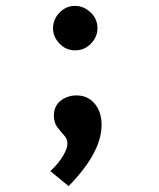

<svg xmlns="http://www.w3.org/2000/svg" viewBox="-20 -462 540 652"><path d="M235 -291Q204 -291 182 -314Q160 -337 160 -366Q160 -396 182 -419Q204 -442 235 -442Q264 -442 287.5 -420Q311 -398 311 -366Q311 -337 289 -314Q267 -291 235 -291ZM213 170 151 119Q179 93 194 67.5Q209 42 209 25Q209 10 197.5 -2.5Q186 -15 174.5 -30.5Q163 -46 163 -69Q163 -102 186 -120Q209 -138 240 -138Q278 -138 301.5 -110Q325 -82 325 -38Q325 56 213 170Z"/></svg>

Font: Inconsolata
Style: Bold
Weight: 700
Monospace: yes
Designer: Raph Levien, Cyreal, Brenton Simpson
Foundry: Raph Levien, Cyreal, Google
Version: Version 3.100; ttfautohint (v1.8.4.7-5d5b)